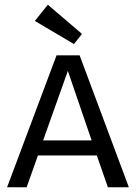

<svg xmlns="http://www.w3.org/2000/svg" viewBox="-20 -795 577 815"><path d="M438 0 391 -135H141L93 0H10L220 -560H318L527 0ZM163 -199H369L268 -494ZM328 -651 294 -608 128 -706 183 -775Z"/></svg>

Font: Carrois Gothic SC
Style: Regular
Weight: 400
Designer: Ralph du Carrois
Foundry: Ralph du Carrois
Version: Version 1.002